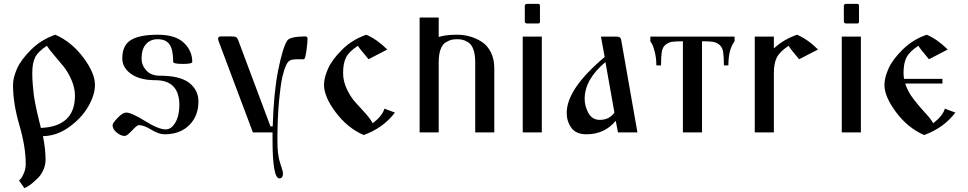

<svg xmlns="http://www.w3.org/2000/svg" viewBox="-20 -691 5050 1002"><path d="M47.9 -248Q47.9 -285.2 68.8 -332.5Q89.8 -379.9 142.6 -432.1Q195.3 -484.4 268.6 -509.8Q353.5 -472.7 414.6 -391.1Q475.6 -309.6 475.6 -248Q475.6 -196.3 440.9 -135.7Q406.2 -75.2 341.3 -28.3Q276.4 18.6 204.1 19.5Q217.8 87.9 217.8 141.6Q217.8 169.9 206.5 195.3Q195.3 220.7 178.7 237.3Q162.1 253.9 146.5 266.6Q130.9 279.3 119.1 285.2L107.4 291L79.1 251Q83 248 88.9 241.7Q94.7 235.4 104.5 212.9Q114.3 190.4 114.3 165Q114.3 75.2 81.1 -38.1Q47.9 -151.4 47.9 -248ZM148.4 -309.6Q148.4 -280.3 150.9 -251Q153.3 -221.7 155.8 -200.7Q158.2 -179.7 164.1 -150.4Q169.9 -121.1 172.9 -107.9Q175.8 -94.7 183.6 -63Q191.4 -31.2 193.4 -23.4Q371.1 -31.2 371.1 -191.4Q371.1 -233.4 352.5 -274.9Q334 -316.4 312 -343.8Q290 -371.1 262.2 -403.3Q234.4 -435.5 224.6 -452.1Q178.7 -421.9 163.6 -392.1Q148.4 -362.3 148.4 -309.6Z M567.4 -38.1Q567.4 -47.9 593.8 -75.7Q620.1 -103.5 638.7 -103.5Q666 -103.5 736.8 -59.6Q807.6 -15.6 844.7 -15.6Q874 -15.6 895 -51.3Q916 -86.9 916 -142.6Q916 -272.5 791 -272.5Q710 -272.5 664.1 -305.2Q618.2 -337.9 618.2 -385.7Q618.2 -455.1 663.6 -482.4Q709 -509.8 802.7 -509.8Q895.5 -509.8 939.5 -467.8Q983.4 -425.8 983.4 -368.2Q983.4 -357.4 935.5 -357.4Q883.8 -357.4 883.8 -368.2Q883.8 -430.7 865.2 -458.5Q846.7 -486.3 802.7 -486.3Q764.6 -486.3 741.7 -460.4Q718.8 -434.6 718.8 -384.8Q718.8 -350.6 743.7 -323.2Q768.6 -295.9 814.5 -295.9Q919.9 -295.9 967.8 -258.3Q1015.6 -220.7 1015.6 -161.1Q1015.6 -85.9 967.8 -38.1Q919.9 9.8 838.9 9.8Q808.6 9.8 769.5 -14.2Q730.5 -38.1 704.1 -38.1Q695.3 -38.1 668.9 -9.8Q642.6 18.6 630.9 18.6Q611.3 18.6 589.4 1Q567.4 -16.6 567.4 -38.1Z M1118.2 -490.2Q1118.2 -501 1133.8 -501H1188.5Q1206.1 -501 1212.9 -496.6Q1219.7 -492.2 1224.6 -477.5L1391.6 -31.2H1403.3Q1408.2 -207 1431.6 -324.2Q1455.1 -441.4 1478.5 -478.5Q1491.2 -500 1572.3 -501Q1585 -501 1585 -489.3Q1585 -469.7 1579.1 -425.8Q1573.2 -381.8 1565.4 -381.8H1535.2Q1504.9 -381.8 1493.2 -375.5Q1481.4 -369.1 1472.7 -349.6Q1463.9 -331.1 1454.6 -293.9Q1445.3 -256.8 1436.5 -166Q1427.7 -75.2 1427.7 43.9Q1427.7 119.1 1442.4 161.1Q1457 203.1 1457 215.8Q1457 226.6 1451.7 233.4Q1446.3 240.2 1438.5 240.2Q1402.3 240.2 1402.3 40V0H1299.8L1121.1 -475.6Q1118.2 -484.4 1118.2 -490.2Z M1670.9 -248Q1670.9 -285.2 1691.9 -332.5Q1712.9 -379.9 1765.6 -432.1Q1818.4 -484.4 1891.6 -509.8Q1948.2 -485.4 2001 -432.6L1903.3 -381.8Q1855.5 -438.5 1847.7 -452.1Q1801.8 -421.9 1786.1 -391.6Q1770.5 -361.3 1770.5 -309.6Q1770.5 -266.6 1791 -224.1Q1811.5 -181.6 1836.9 -154.8Q1862.3 -127.9 1889.2 -97.2Q1916 -66.4 1924.8 -47.9Q1974.6 -85 1986.3 -124L2041 -103.5Q1979.5 -22.5 1877.9 13.7Q1793 -23.4 1731.9 -105Q1670.9 -186.5 1670.9 -248Z M2169.9 0V-599.6H2269.5V-498Q2304.7 -509.8 2365.2 -509.8Q2400.4 -509.8 2433.1 -500.5Q2465.8 -491.2 2495.1 -472.2Q2524.4 -453.1 2542 -417.5Q2559.6 -381.8 2559.6 -334V0H2460V-366.2Q2460 -407.2 2450.2 -433.6Q2440.4 -460 2423.3 -470.2Q2406.2 -480.5 2394 -483.4Q2381.8 -486.3 2365.2 -486.3Q2348.6 -486.3 2336.4 -483.4Q2324.2 -480.5 2306.6 -470.2Q2289.1 -460 2279.3 -433.6Q2269.5 -407.2 2269.5 -366.2V0Z M2708 0V-500H2807.6V0ZM2718.8 -578.1V-661.1Q2718.8 -665 2722.2 -668Q2725.6 -670.9 2729.5 -670.9H2788.1Q2797.9 -670.9 2797.9 -661.1V-578.1Q2797.9 -568.4 2788.1 -568.4H2729.5Q2725.6 -568.4 2722.2 -571.3Q2718.8 -574.2 2718.8 -578.1Z M2937.5 -101.6Q2937.5 -227.5 3135.7 -393.6L3116.2 -500H3198.2Q3218.8 -500 3221.7 -483.4L3306.6 0H3205.1L3193.4 -60.5Q3134.8 9.8 3041 9.8Q2985.4 9.8 2961.4 -24.4Q2937.5 -58.6 2937.5 -101.6ZM3031.2 -174.8Q3031.2 -136.7 3050.8 -101.1Q3070.3 -65.4 3110.4 -65.4Q3159.2 -65.4 3186.5 -103.5L3139.6 -367.2Q3031.2 -276.4 3031.2 -174.8Z M3374 -475.6V-500H3813.5V-475.6Q3781.2 -433.6 3781.2 -349.6H3757.8Q3757.8 -395.5 3753.9 -419.9Q3750 -444.3 3734.9 -457Q3719.7 -469.7 3701.2 -472.7Q3682.6 -475.6 3643.6 -475.6V0H3543.9V-475.6Q3504.9 -475.6 3486.3 -472.7Q3467.8 -469.7 3452.6 -457Q3437.5 -444.3 3433.6 -419.9Q3429.7 -395.5 3429.7 -349.6H3405.3Q3405.3 -386.7 3397.5 -418.5Q3389.6 -450.2 3381.8 -462.9Z M3918.9 0V-500H4018.6V-438.5Q4071.3 -486.3 4139.6 -509.8Q4196.3 -485.4 4249 -432.6L4150.4 -381.8Q4104.5 -435.5 4095.7 -452.1Q4049.8 -421.9 4034.2 -391.6Q4018.6 -361.3 4018.6 -309.6V0Z M4373 0V-500H4472.7V0ZM4383.8 -578.1V-661.1Q4383.8 -665 4387.2 -668Q4390.6 -670.9 4394.5 -670.9H4453.1Q4462.9 -670.9 4462.9 -661.1V-578.1Q4462.9 -568.4 4453.1 -568.4H4394.5Q4390.6 -568.4 4387.2 -571.3Q4383.8 -574.2 4383.8 -578.1Z M4595.7 -248Q4595.7 -285.2 4616.7 -332.5Q4637.7 -379.9 4690.4 -432.1Q4743.2 -484.4 4816.4 -509.8Q4873 -485.4 4925.8 -432.6L4828.1 -381.8Q4780.3 -438.5 4772.5 -452.1Q4726.6 -421.9 4710.9 -391.6Q4695.3 -361.3 4695.3 -309.6Q4695.3 -293.9 4698.2 -279.3H4898.4V-254.9H4704.1Q4716.8 -213.9 4747.6 -173.8Q4778.3 -133.8 4809.6 -100.6Q4840.8 -67.4 4849.6 -47.9Q4899.4 -85 4911.1 -124L4965.8 -103.5Q4904.3 -22.5 4802.7 13.7Q4717.8 -23.4 4656.7 -105Q4595.7 -186.5 4595.7 -248Z"/></svg>

Font: TriodPostnaja
Style: Medium
Weight: 500
Version: 20110805